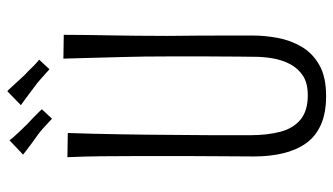

<svg xmlns="http://www.w3.org/2000/svg" viewBox="-213 -687 910 524"><g transform="rotate(-90 242.0 -425.0)"><path d="M242 10Q195 10 163 -4.5Q131 -19 112.5 -45.5Q94 -72 85.5 -108Q77 -144 77 -187Q77 -222 77.5 -266Q78 -310 78 -354Q78 -398 78 -432Q78 -477 78 -520Q78 -563 77.5 -606.5Q77 -650 75 -696L141 -695Q140 -662 139 -625.5Q138 -589 137.5 -553Q137 -517 136.5 -484.5Q136 -452 136 -426Q136 -397 135.5 -363.5Q135 -330 135 -298Q135 -266 135 -239.5Q135 -213 135 -198Q135 -150 144.5 -114.5Q154 -79 178 -59.5Q202 -40 244 -40Q277 -40 297 -53Q317 -66 328.5 -87.5Q340 -109 344.5 -134.5Q349 -160 349 -185Q349 -195 349.5 -228.5Q350 -262 350 -312.5Q350 -363 350 -424Q350 -488 348.5 -540.5Q347 -593 346 -634.5Q345 -676 344 -707L409 -706Q409 -673 408.5 -642.5Q408 -612 407.5 -580Q407 -548 406.5 -510Q406 -472 406 -422Q407 -337 407 -274.5Q407 -212 407 -189Q407 -157 400.5 -122Q394 -87 376.5 -57Q359 -27 326.5 -8.5Q294 10 242 10ZM315 -745Q313 -747 305 -754Q297 -761 287 -770Q277 -779 267 -786Q258 -793 247 -801Q236 -809 227.5 -815.5Q219 -822 217 -823L255 -860Q258 -858 265 -850Q272 -842 281.5 -832Q291 -822 300 -812Q310 -803 318 -794.5Q326 -786 332.5 -780.5Q339 -775 341 -773ZM180 -738Q178 -740 170.5 -747Q163 -754 153 -763Q143 -772 133 -779Q123 -786 112 -794Q101 -802 93 -808.5Q85 -815 82 -817L121 -854Q123 -851 130 -843Q137 -835 146.5 -825Q156 -815 165 -806Q175 -797 183.5 -788.5Q192 -780 198 -774Q204 -768 206 -766Z"/></g></svg>

Font: Truculenta Light
Style: Regular
Weight: 300
Version: Version 1.002